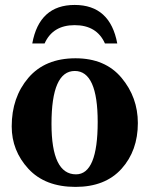

<svg xmlns="http://www.w3.org/2000/svg" viewBox="-20 -731 595 761"><path d="M279.3 9.8Q158.7 9.8 92.5 -62Q26.4 -133.8 26.4 -230Q26.4 -345.2 92.5 -422.6Q158.7 -500 279.3 -500Q397 -500 461.7 -422.6Q526.4 -345.2 526.4 -243.2Q526.4 -133.8 461.7 -62Q397 9.8 279.3 9.8ZM281.2 -40Q367.2 -40 367.2 -247.6Q367.2 -449.7 276.4 -449.7Q184.1 -449.7 184.1 -240.2Q184.1 -40 281.2 -40ZM275.9 -711.4Q416.5 -711.4 444.8 -558.6H396Q363.8 -631.3 275.9 -631.3Q189 -631.3 156.7 -558.6H107.9Q135.7 -711.4 275.9 -711.4Z"/></svg>

Font: Munson
Style: Bold
Weight: 700
Designer: Paul James MIller
Foundry: High-Logic / Made with FontCreator
Version: Version 2.10;May 5, 2019;FontCreator 11.5.0.2430 64-bit